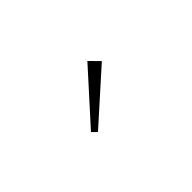

<svg xmlns="http://www.w3.org/2000/svg" viewBox="-2 -1127 664 664"><g transform="rotate(45 329.5 -795.0)"><path d="M258.8 -895 422.9 -711.9 405.8 -694.8 223.1 -859.9Z"/></g></svg>

Font: Sinkin Sans 200 X Light
Style: Regular
Weight: 200
Designer: Keith Bates
Foundry: K-Type
Version: Sinkin Sans (version 1.0)  by Keith Bates   •   © 2014   www